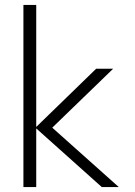

<svg xmlns="http://www.w3.org/2000/svg" viewBox="-20 -759 547 779"><path d="M75 -739H127V-244L370 -480H439L192 -241L462 0H393L127 -238V0H75Z"/></svg>

Font: Prompt ExtraLight
Style: Regular
Weight: 275
Designer: Katatrad Team
Foundry: CadsonDemak
Version: Version 1.001